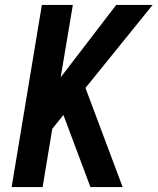

<svg xmlns="http://www.w3.org/2000/svg" viewBox="-20 -755 636 775"><path d="M27 0H152L191 -235L236 -291L345 0H475L325 -400L596 -735H449L225 -443L274 -735H149Z"/></svg>

Font: Iosevka Sparkle Oblique
Style: Bold
Weight: 700
Italic angle: -9°
Designer: Belleve Invis
Foundry: Belleve Invis
Version: Version 4.5.0; ttfautohint (v1.8.3)